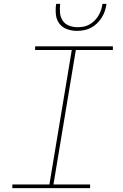

<svg xmlns="http://www.w3.org/2000/svg" viewBox="-20 -975 640 995"><path d="M44 0V-19H236L352 -716H162V-735H565V-716H373L257 -19H447V0ZM379 -815Q352 -815 327 -824Q302 -833 287 -853.5Q272 -874 269.5 -901Q267 -928 271 -955H292Q289 -932 291 -909Q293 -886 305 -868Q317 -850 338 -842Q359 -834 382 -834Q398 -834 413.5 -837Q429 -840 443.5 -848Q458 -856 470 -868Q482 -880 490.5 -894.5Q499 -909 504 -924Q509 -939 511 -955H532Q529 -936 523.5 -918.5Q518 -901 507.5 -884.5Q497 -868 483 -854Q469 -840 451.5 -831Q434 -822 415.5 -818.5Q397 -815 379 -815Z"/></svg>

Font: Iosevka Curly Slab ThExObl
Style: Regular
Weight: 100
Width: 7
Italic angle: -9°
Monospace: yes
Designer: Belleve Invis
Foundry: Belleve Invis
Version: Version 11.1.0; ttfautohint (v1.8.3)